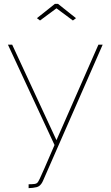

<svg xmlns="http://www.w3.org/2000/svg" viewBox="-20 -750 576 993"><path d="M128 203Q145 203 157.5 201.5Q170 200 175 193Q179 188 186 173.5Q193 159 210.5 119Q228 79 262 0L21 -519H43L272 -25L489 -519H511L202 186Q198 195 193 201.5Q188 208 182.5 212Q177 216 169 218Q160 220 149.5 221.5Q139 223 128 223ZM171 -656 264 -730H280L373 -656L357 -644L272 -707L187 -644Z"/></svg>

Font: Raleway Thin Thin
Style: Regular
Weight: 250
Version: Version 4.026